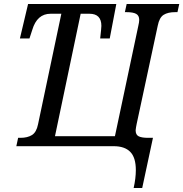

<svg xmlns="http://www.w3.org/2000/svg" viewBox="-20 -734 920 964"><path d="M662 120Q662 57 634 28.5Q606 0 551 0H62L71 -42H83Q118 -42 140.5 -56Q163 -70 171 -110L288 -665H234Q166 -665 142 -584L128 -541H80L121 -714H564L531 -541H483Q489 -594 489 -604Q489 -665 429 -665H385L256 -50H557L674 -602Q679 -623 679 -634Q679 -656 663.5 -664.5Q648 -673 615 -673H607L616 -714H880L871 -673H859Q823 -673 801.5 -659.5Q780 -646 772 -605L666 -111Q665 -105 663 -95Q661 -85 661 -80Q661 -57 676.5 -49.5Q692 -42 723 -42H748L694 210H651Q662 161 662 120Z"/></svg>

Font: Noto Serif Narrow
Style: Italic
Weight: 400
Width: 4
Italic angle: -12°
Designer: Monotype Design Team
Foundry: Monotype Imaging Inc.
Version: Version 1.001